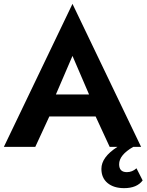

<svg xmlns="http://www.w3.org/2000/svg" viewBox="-20 -762 760 996"><path d="M270 -272H442L356 -472ZM688 111 720 174Q690 214 624 214Q570 214 538 187.5Q506 161 506 114Q506 53 589 0H549L476 -158H236L163 0H0L356 -742L712 0H671Q598 42 598 90Q598 131 638 131Q666 131 688 111Z"/></svg>

Font: Renner*
Style: Semi
Weight: 600
Version: Version 003.000 ; ttfautohint (v0.97) -l 8 -r 50 -G 200 -x 1